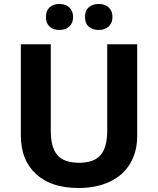

<svg xmlns="http://www.w3.org/2000/svg" viewBox="-20 -937 796 967"><path d="M670.9 -713.9V-252Q670.9 -172.9 635.5 -113.3Q600.1 -53.7 533.2 -22Q466.3 9.8 375 9.8Q237.3 9.8 161.1 -60.8Q85 -131.3 85 -253.9V-713.9H235.8V-276.9Q235.8 -194.3 269 -155.8Q302.2 -117.2 378.9 -117.2Q453.1 -117.2 486.6 -156Q520 -194.8 520 -277.8V-713.9ZM211.4 -851.1Q211.4 -882.8 229.7 -899.9Q248 -917 279.3 -917Q311.5 -917 329.8 -898.9Q348.1 -880.9 348.1 -851.1Q348.1 -821.8 329.6 -804Q311 -786.1 279.3 -786.1Q248 -786.1 229.7 -803.2Q211.4 -820.3 211.4 -851.1ZM408.2 -851.1Q408.2 -885.3 428 -901.1Q447.8 -917 477.1 -917Q508.8 -917 527.6 -899.4Q546.4 -881.8 546.4 -851.1Q546.4 -821.3 527.3 -803.7Q508.3 -786.1 477.1 -786.1Q447.8 -786.1 428 -802Q408.2 -817.9 408.2 -851.1Z"/></svg>

Font: Zoram GWebM
Style: Bold
Weight: 700
Foundry: Ascender Corporation
Version: Version 1.000